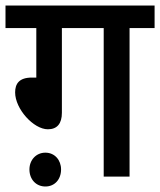

<svg xmlns="http://www.w3.org/2000/svg" viewBox="-20 -642 582 698"><path d="M205 -540H357V0H451V-540H542V-622H0V-540H112V-360H96C49 -360 35 -337 35 -306C35 -246 102 -172 154 -172C188 -172 205 -193 205 -232ZM87 -26C87 10 111 36 145 36C179 36 202 10 202 -26C202 -60 179 -87 145 -87C111 -87 87 -60 87 -26Z"/></svg>

Font: Noto Sans SemiCondensed Medium
Style: Regular
Weight: 500
Width: 4
Designer: Monotype Design Team
Foundry: Monotype Imaging Inc.
Version: Version 2.013